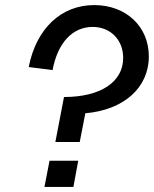

<svg xmlns="http://www.w3.org/2000/svg" viewBox="-20 -736 606 756"><path d="M232 -354 198 -177H294L316 -290C467 -303 566 -390 566 -514C566 -632 476 -716 351 -716C221 -716 123 -624 93 -472L187 -460C207 -567 265 -630 345 -630C415 -630 465 -579 465 -508C465 -413 376 -354 232 -354ZM155 0H269L288 -103H175Z"/></svg>

Font: Uncut Sans Medium Italic
Style: Regular
Weight: 500
Italic angle: -11°
Designer: Kasper Nordkvist
Foundry: UNCUT.wtf
Version: Version 1.304;Glyphs 3.2 (3246)